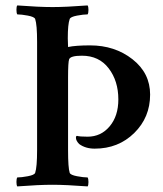

<svg xmlns="http://www.w3.org/2000/svg" viewBox="-20 -666 585 690"><path d="M168.9 -640.6Q216.8 -640.6 294.9 -646.5Q297.9 -641.6 297.9 -630.4Q297.9 -619.1 294.9 -614.3Q280.3 -614.3 256.8 -609.9Q233.4 -605.5 230.5 -597.7Q223.6 -579.1 223.6 -528.3Q223.6 -527.3 224.1 -513.2Q224.6 -499 224.6 -497.1Q252 -502.9 303.7 -502.9Q392.6 -502.9 456.1 -453.1Q519.5 -403.3 519.5 -326.2Q519.5 -244.1 462.4 -188Q405.3 -131.8 320.3 -131.8Q287.1 -131.8 264.6 -148.4Q252.9 -160.2 252.9 -170.9Q252.9 -177.7 256.8 -177.7Q266.6 -174.8 294.9 -174.8Q342.8 -174.8 374 -211.9Q405.3 -249 405.3 -308.6Q405.3 -375 370.6 -420.4Q335.9 -465.8 274.4 -465.8Q233.4 -465.8 228.5 -453.1Q224.6 -443.4 224.6 -386.7V-127Q224.6 -62.5 230.5 -44.9Q233.4 -37.1 256.8 -32.7Q280.3 -28.3 294.9 -28.3Q297.9 -23.4 297.9 -11.7Q297.9 0 294.9 3.9Q216.8 -2 168 -2Q120.1 -2 42 3.9Q39.1 -1 39.1 -12.2Q39.1 -23.4 42 -28.3Q56.6 -28.3 80.1 -32.7Q103.5 -37.1 106.4 -44.9Q113.3 -65.4 113.3 -127V-515.6Q113.3 -577.1 106.4 -597.7Q103.5 -605.5 80.1 -609.9Q56.6 -614.3 42 -614.3Q39.1 -619.1 39.1 -630.9Q39.1 -642.6 42 -646.5Q120.1 -640.6 168.9 -640.6Z"/></svg>

Font: Crimson
Style: Semibold
Weight: 600
Version: Version 0.8